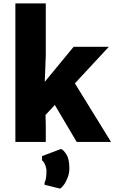

<svg xmlns="http://www.w3.org/2000/svg" viewBox="-20 -831 670 1124"><path d="M617 -557 418.5 -343 630 0H429L301 -216.5L246.5 -158L248 -92V0H70V-811H248V-504L242 -352L411 -557ZM331 273 241 251V238Q252 219 252 171Q252 151.5 243.5 132.2Q235 113 226 108V83L337 41Q350 44.5 368 71.8Q386 99 386 154Q386 182.5 376.2 208.2Q366.5 234 353.5 251.5Q340.5 269 331 273Z"/></svg>

Font: Merriweather Sans Black
Style: Regular
Weight: 900
Designer: Eben Sorkin
Foundry: Eben Sorkin
Version: Version 1.008; ttfautohint (v1.7.19-72a1) -l 8 -r 50 -G 200 